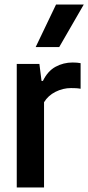

<svg xmlns="http://www.w3.org/2000/svg" viewBox="-20 -828 390 848"><path d="M54 0V-545.5H154L163.5 -470.5H169.5Q190.5 -514 225.2 -533Q260 -552 301 -552Q311 -552 320.2 -551.2Q329.5 -550.5 336 -549V-436Q325.5 -438 315 -438.5Q304.5 -439 293.5 -439Q258 -439 225.2 -422.5Q192.5 -406 174.5 -376.5V0ZM137.5 -620 227.5 -808H350L241.5 -620Z"/></svg>

Font: Encode Sans Cnd SmBold
Style: Regular
Weight: 600
Width: 3
Designer: Multiple Designers
Foundry: Impallari Type
Version: Version 3.002; ttfautohint (v1.8.3) -l 8 -r 50 -G 200 -x 14 